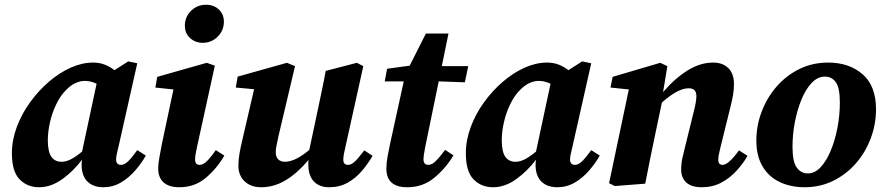

<svg xmlns="http://www.w3.org/2000/svg" viewBox="-20 -772 3730 807"><path d="M181 -183Q181 -134 196 -113Q211 -92 238 -92Q258 -92 279 -103Q300 -114 325 -135L386 -420Q362 -432 336 -432Q317 -432 296.5 -422.5Q276 -413 257 -393Q234 -370 216.5 -334Q199 -298 190 -258Q181 -218 181 -183ZM414 15Q373 15 348.5 -8Q324 -31 323 -77Q323 -84 323.5 -89.5Q324 -95 325 -101Q288 -52 241 -18.5Q194 15 144 15Q95 15 62.5 -18Q30 -51 30 -128Q30 -183 50.5 -238Q71 -293 106 -341.5Q141 -390 185 -428Q229 -466 277 -487.5Q325 -509 371 -509Q398 -509 420 -500.5Q442 -492 461 -477L519 -514L557 -506L478 -155Q474 -138 471 -125Q468 -112 468 -102Q468 -79 489 -79Q503 -79 519 -94.5Q535 -110 557 -141L593 -118Q574 -85 547.5 -54.5Q521 -24 487.5 -4.5Q454 15 414 15Z M645 -62Q645 -86 650.5 -113.5Q656 -141 660 -165L709 -396L633 -404L641 -449L849 -508L883 -496L808 -154Q800 -119 800 -102Q800 -79 819 -79Q833 -79 848.5 -93.5Q864 -108 887 -141L923 -118Q891 -63 844.5 -24Q798 15 734 15Q690 15 667.5 -5.5Q645 -26 645 -62ZM832 -592Q801 -592 779 -612Q757 -632 757 -664Q757 -701 783 -726.5Q809 -752 846 -752Q879 -752 900 -732Q921 -712 921 -681Q921 -644 895 -618Q869 -592 832 -592Z M1364 15Q1322 15 1299 -9.5Q1276 -34 1276 -80Q1276 -85 1276 -90Q1276 -95 1277 -100Q1231 -45 1181.5 -15Q1132 15 1078 15Q1034 15 1008 -10Q982 -35 982 -75Q982 -100 986.5 -126Q991 -152 997 -177L1048 -397L971 -404L979 -450L1186 -508L1220 -494L1151 -202Q1147 -181 1143 -164Q1139 -147 1139 -133Q1139 -112 1149.5 -102Q1160 -92 1177 -92Q1221 -92 1280 -142L1318 -321Q1326 -360 1334 -397.5Q1342 -435 1349 -474L1480 -508L1507 -494L1432 -155Q1428 -139 1425.5 -125Q1423 -111 1423 -101Q1423 -79 1443 -79Q1457 -79 1472 -93.5Q1487 -108 1511 -140L1546 -117Q1527 -84 1501 -53.5Q1475 -23 1441 -4Q1407 15 1364 15Z M1692 15Q1604 15 1604 -63Q1604 -88 1609 -114Q1614 -140 1619 -165L1677 -430H1597L1607 -483L1702 -496L1770 -631H1865L1837 -494H1948L1934 -426L1824 -430L1767 -153Q1764 -137 1762 -124Q1760 -111 1760 -103Q1760 -79 1780 -79Q1795 -79 1810.5 -94Q1826 -109 1851 -142L1886 -119Q1853 -64 1805 -24.5Q1757 15 1692 15Z M2089 -183Q2089 -134 2104 -113Q2119 -92 2146 -92Q2166 -92 2187 -103Q2208 -114 2233 -135L2294 -420Q2270 -432 2244 -432Q2225 -432 2204.5 -422.5Q2184 -413 2165 -393Q2142 -370 2124.5 -334Q2107 -298 2098 -258Q2089 -218 2089 -183ZM2322 15Q2281 15 2256.5 -8Q2232 -31 2231 -77Q2231 -84 2231.5 -89.5Q2232 -95 2233 -101Q2196 -52 2149 -18.5Q2102 15 2052 15Q2003 15 1970.5 -18Q1938 -51 1938 -128Q1938 -183 1958.5 -238Q1979 -293 2014 -341.5Q2049 -390 2093 -428Q2137 -466 2185 -487.5Q2233 -509 2279 -509Q2306 -509 2328 -500.5Q2350 -492 2369 -477L2427 -514L2465 -506L2386 -155Q2382 -138 2379 -125Q2376 -112 2376 -102Q2376 -79 2397 -79Q2411 -79 2427 -94.5Q2443 -110 2465 -141L2501 -118Q2482 -85 2455.5 -54.5Q2429 -24 2395.5 -4.5Q2362 15 2322 15Z M2930 15Q2886 15 2864.5 -5Q2843 -25 2843 -59Q2843 -84 2848.5 -109Q2854 -134 2860 -157L2894 -295Q2900 -318 2903.5 -336.5Q2907 -355 2907 -368Q2907 -401 2875 -401Q2829 -401 2762 -341L2737 -222Q2725 -167 2714 -111.5Q2703 -56 2692 0L2564 10L2540 -2L2623 -396L2546 -404L2555 -449L2755 -508L2785 -494L2767 -385Q2817 -443 2870 -476Q2923 -509 2978 -509Q3018 -509 3041.5 -485.5Q3065 -462 3065 -419Q3065 -396 3061 -372.5Q3057 -349 3051 -326L3008 -152Q3004 -136 3001.5 -123Q2999 -110 2999 -101Q2999 -79 3017 -79Q3042 -79 3086 -140L3122 -117Q3103 -84 3075 -53.5Q3047 -23 3011 -4Q2975 15 2930 15Z M3362 15Q3304 15 3258 -6.5Q3212 -28 3185.5 -72Q3159 -116 3159 -181Q3159 -244 3181.5 -303Q3204 -362 3244.5 -408.5Q3285 -455 3340 -482Q3395 -509 3461 -509Q3549 -509 3605.5 -460Q3662 -411 3662 -313Q3662 -250 3640 -191Q3618 -132 3577.5 -85.5Q3537 -39 3482 -12Q3427 15 3362 15ZM3375 -43Q3405 -43 3429.5 -69.5Q3454 -96 3472 -139.5Q3490 -183 3500 -235.5Q3510 -288 3510 -341Q3510 -403 3493 -426.5Q3476 -450 3447 -450Q3417 -450 3392 -424Q3367 -398 3349 -354.5Q3331 -311 3321 -259Q3311 -207 3311 -155Q3311 -92 3329 -67.5Q3347 -43 3375 -43Z"/></svg>

Font: Source Serif 4 SmText
Style: Bold Italic
Weight: 700
Italic angle: -12°
Designer: Frank Grießhammer
Foundry: Adobe
Version: Version 4.005;hotconv 1.1.0;makeotfexe 2.6.0